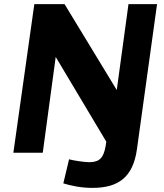

<svg xmlns="http://www.w3.org/2000/svg" viewBox="-20 -743 800 934"><path d="M744 -723H605L548 -305L294 -723H147L45 0H188L251 -466L497 -54L494 -33C484 23 466 46 414 46C392 46 337 38 316 32L288 149C327 161 375 171 430 171C557 171 627 118 646 -16Z"/></svg>

Font: United Sans
Style: Bold Italic
Weight: 700
Italic angle: -8°
Designer: Pablo Impallari, Rodrigo Fuenzalida (Modified by Dan O. Williams)
Version: Version 1.000;PS 001.000;hotconv 1.0.88;makeotf.lib2.5.64775